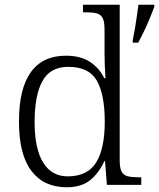

<svg xmlns="http://www.w3.org/2000/svg" viewBox="-20 -780 671 810"><path d="M261 10Q165 10 112.5 -59Q60 -128 60 -267Q60 -406 110 -475.5Q160 -545 258 -545Q320 -545 359.5 -519Q399 -493 420 -450H425Q423 -477 422 -505.5Q421 -534 421 -557V-655Q421 -689 413 -704Q405 -719 388.5 -723.5Q372 -728 346 -728H330V-760H485V-103Q485 -71 493 -56Q501 -41 518.5 -36.5Q536 -32 565 -32H576V0H431L423 -100H420Q398 -51 361 -20.5Q324 10 261 10ZM268 -36Q351 -37 386.5 -96Q422 -155 422 -266Q422 -380 389 -439Q356 -498 268 -498Q192 -498 159 -438Q126 -378 126 -265Q126 -152 162.5 -93.5Q199 -35 268 -36ZM540 -611Q545 -634 549.5 -660.5Q554 -687 557.5 -713Q561 -739 564 -760H631V-751Q623 -730 612 -703Q601 -676 588 -649Q575 -622 563 -600H540Z"/></svg>

Font: Noto Serif Gujarati Light
Style: Regular
Weight: 300
Version: Version 2.102